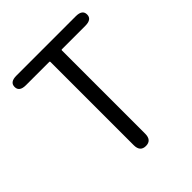

<svg xmlns="http://www.w3.org/2000/svg" viewBox="-200 -863 994 994"><g transform="rotate(-45 297.0 -366.0)"><path d="M297 0Q255 0 255 -48V-657Q255 -662 250 -662H80Q32 -662 32 -697Q32 -732 80 -732H515Q563 -732 563 -697Q563 -662 515 -662H344Q339 -662 339 -657V-48Q339 0 297 0Z"/></g></svg>

Font: Resource Han Rounded JP Normal
Style: Regular
Weight: 350
Designer: Cyano Hao (round all glyphs); Ryoko NISHIZUKA 西塚涼子 (kana, bopomofo & ideographs); Paul D. Hunt (Latin, Greek & Cyrillic)
Foundry: Cyano Hao
Version: 0.990